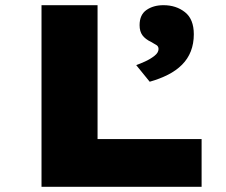

<svg xmlns="http://www.w3.org/2000/svg" viewBox="-20 -720 871 740"><path d="M140 0V-700H356V-184H757V0ZM557 -405 505 -469Q519 -474 539 -483Q559 -492 575 -504.5Q591 -517 591 -531Q591 -541 583.5 -546Q576 -551 563 -558Q540 -569 529 -584Q518 -599 518 -623Q518 -663 544.5 -681.5Q571 -700 610 -700Q659 -700 693 -673Q727 -646 727 -588Q727 -552 715.5 -522.5Q704 -493 681.5 -470.5Q659 -448 627.5 -432Q596 -416 557 -405Z"/></svg>

Font: Lexend Peta Black
Style: Regular
Weight: 900
Version: Version 1.007